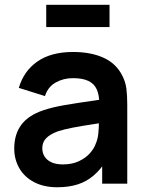

<svg xmlns="http://www.w3.org/2000/svg" viewBox="-20 -774 616 809"><path d="M174.8 -660V-753.7H441.5V-660ZM221.2 15Q164.4 15 123.4 -6.7Q82.4 -28.4 61.2 -65.6Q40 -102.8 40 -148Q40 -208.2 69.8 -248.1Q99.5 -288.1 162.8 -309.5Q199.7 -321.9 249.8 -330.7Q299.9 -339.4 392.2 -352.7Q404.6 -354.6 417.2 -356.2Q429.8 -357.9 441.7 -359.8L398.3 -335.7Q398.6 -373.6 387.6 -397.6Q376.7 -421.6 352.2 -433.1Q327.7 -444.7 287.3 -444.7Q247.2 -444.7 214.5 -426.3Q181.8 -407.9 169.5 -369.2L59.3 -403.7Q79.8 -474.4 137.4 -514.7Q195 -555 287.7 -555Q362.9 -555 416.5 -530.6Q470.1 -506.2 495.7 -454.5Q508.8 -428.8 512.5 -401Q516.2 -373.2 516.2 -331.3V0H410.5V-117.2L428 -97.8Q403.1 -58.6 373.7 -33.7Q344.3 -8.8 306.9 3.1Q269.5 15 221.2 15ZM245 -81.2Q283.4 -81.2 312.6 -94.9Q341.8 -108.6 359.5 -129Q377.2 -149.4 384.3 -170.7Q391.9 -188.3 394.3 -211.4Q396.7 -234.4 396.7 -261.5V-271.7L433.7 -260.5L390 -253.4Q322.3 -243.1 286 -236.1Q249.7 -229.1 223.5 -220.5Q191.2 -208.6 174.7 -191.8Q158.2 -174.9 158.2 -149.5Q158.2 -129.3 168.2 -113.9Q178.2 -98.5 197.6 -89.8Q217.1 -81.2 245 -81.2Z"/></svg>

Font: Hauora
Style: Regular
Weight: 400
Designer: Wayne Shih
Foundry: WCYS
Version: Version 1.001